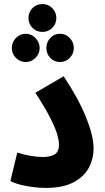

<svg xmlns="http://www.w3.org/2000/svg" viewBox="-20 -918 518 944"><path d="M31 -28 65 -168Q94 -158 129 -152Q164 -146 190 -146Q229 -146 249.5 -159.5Q270 -173 270 -206Q270 -226 261.5 -256.5Q253 -287 228 -336.5Q203 -386 154 -462L293 -543Q365 -435 402.5 -342.5Q440 -250 440 -189Q440 -136 416 -92Q392 -48 340 -21Q288 6 205 6Q180 6 148.5 2.5Q117 -1 85.5 -8.5Q54 -16 31 -28ZM189 -761Q159 -761 139.5 -781Q120 -801 120 -829Q120 -858 139.5 -878Q159 -898 189 -898Q217 -898 237 -878Q257 -858 257 -829Q257 -801 237 -781Q217 -761 189 -761ZM107 -613Q78 -613 58 -633.5Q38 -654 38 -682Q38 -710 58 -731Q78 -752 107 -752Q134 -752 154.5 -731Q175 -710 175 -682Q175 -654 154.5 -633.5Q134 -613 107 -613ZM275 -613Q246 -613 227 -633.5Q208 -654 208 -682Q208 -710 227 -731Q246 -752 275 -752Q303 -752 323 -731Q343 -710 343 -682Q343 -654 323 -633.5Q303 -613 275 -613Z"/></svg>

Font: Noto Sans Arabic Cond ExtBd
Style: Regular
Weight: 800
Width: 3
Designer: Monotype Design Team, Nadine Chahine, Nizar Qandah and Khaled Hosny
Foundry: Monotype Imaging Inc.
Version: Version 2.012; ttfautohint (v1.8.4.7-5d5b)